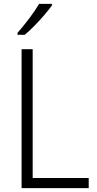

<svg xmlns="http://www.w3.org/2000/svg" viewBox="-20 -1033 497 987"><path d="M91 -66V-780H148V-118H436V-66ZM247 -1005Q232 -984 208 -956Q184 -928 157 -900.5Q130 -873 107 -854H70V-864Q99 -897 130 -938Q161 -979 181 -1013H247Z"/></svg>

Font: Noto Sans Malayalam UI SemiCondensed Light
Style: Regular
Weight: 300
Width: 4
Designer: Jelle Bosma - Monotype Design Team
Foundry: Monotype Imaging Inc.
Version: Version 2.104; ttfautohint (v1.8.4.7-5d5b)